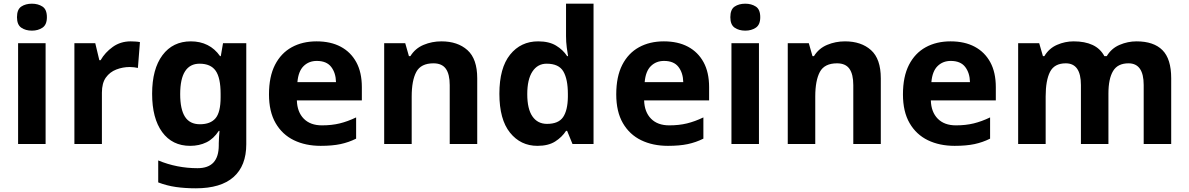

<svg xmlns="http://www.w3.org/2000/svg" viewBox="-20 -780 6439 1040"><path d="M227 -546V0H78V-546ZM153 -760Q186 -760 210 -744.5Q234 -729 234 -686.8Q234 -646 210 -630Q186 -614 153 -614Q118.7 -614 95.4 -630Q72 -646 72 -686.8Q72 -729 95.4 -744.5Q118.7 -760 153 -760Z M688 -556Q699 -556 714 -555Q729 -554 738 -552L727 -412Q720 -414 706.5 -415.5Q693 -417 683 -417Q645 -417 610 -403.5Q575 -390 553.5 -360Q532 -330 532 -278V0H383V-546H496L518 -454H525Q549 -496 591 -526Q633 -556 688 -556Z M1014 -556Q1064 -556 1104 -536Q1144 -516 1172 -476H1176L1188 -546H1314V1Q1314 118 1245 179Q1176 240 1041 240Q983 240 933.5 233Q884 226 837 208V89Q938 131 1050 131Q1108 131 1136.5 100Q1165 69 1165 7V-4Q1165 -21 1166.5 -39Q1168 -57 1169 -71H1165Q1137 -28 1098 -9Q1059 10 1010 10Q913 10 858.5 -64.5Q804 -139 804 -272Q804 -406 860 -481Q916 -556 1014 -556ZM1061 -435Q1009 -435 982.5 -394Q956 -353 956 -270Q956 -188 982 -147.5Q1008 -107 1063 -107Q1120 -107 1147.5 -139.5Q1175 -172 1175 -253V-271Q1175 -359 1148 -397Q1121 -435 1061 -435Z M1695 -556Q1771 -556 1825.5 -527Q1880 -498 1910 -443Q1940 -388 1940 -308V-236H1588Q1590 -173 1625.5 -137Q1661 -101 1724 -101Q1777 -101 1820 -111.5Q1863 -122 1909 -144V-29Q1869 -9 1824.5 0.5Q1780 10 1717 10Q1635 10 1572 -20.5Q1509 -51 1473 -113Q1437 -175 1437 -269Q1437 -365 1469.5 -428.5Q1502 -492 1560 -524Q1618 -556 1695 -556ZM1696 -450Q1653 -450 1624.5 -422Q1596 -394 1591 -335H1800Q1799 -385 1774 -417.5Q1749 -450 1696 -450Z M2371 -556Q2459 -556 2512 -508.5Q2565 -461 2565 -356V0H2416V-319Q2416 -378 2395 -407.5Q2374 -437 2328 -437Q2260 -437 2235 -390.5Q2210 -344 2210 -257V0H2061V-546H2175L2195 -476H2203Q2229 -518 2274.5 -537Q2320 -556 2371 -556Z M2891 10Q2800 10 2742.5 -61.5Q2685 -133 2685 -272Q2685 -412 2743 -484Q2801 -556 2895 -556Q2954 -556 2992 -533Q3030 -510 3052 -476H3057Q3054 -492 3050 -522.5Q3046 -553 3046 -585V-760H3195V0H3081L3052 -71H3046Q3024 -37 2987 -13.5Q2950 10 2891 10ZM2943 -109Q3005 -109 3030 -145.5Q3055 -182 3056 -255V-271Q3056 -351 3031.5 -393Q3007 -435 2941 -435Q2892 -435 2864 -392.5Q2836 -350 2836 -270Q2836 -190 2864 -149.5Q2892 -109 2943 -109Z M3576 -556Q3652 -556 3706.5 -527Q3761 -498 3791 -443Q3821 -388 3821 -308V-236H3469Q3471 -173 3506.5 -137Q3542 -101 3605 -101Q3658 -101 3701 -111.5Q3744 -122 3790 -144V-29Q3750 -9 3705.5 0.5Q3661 10 3598 10Q3516 10 3453 -20.5Q3390 -51 3354 -113Q3318 -175 3318 -269Q3318 -365 3350.5 -428.5Q3383 -492 3441 -524Q3499 -556 3576 -556ZM3577 -450Q3534 -450 3505.5 -422Q3477 -394 3472 -335H3681Q3680 -385 3655 -417.5Q3630 -450 3577 -450Z M4091 -546V0H3942V-546ZM4017 -760Q4050 -760 4074 -744.5Q4098 -729 4098 -686.8Q4098 -646 4074 -630Q4050 -614 4017 -614Q3982.7 -614 3959.4 -630Q3936 -646 3936 -686.8Q3936 -729 3959.4 -744.5Q3982.7 -760 4017 -760Z M4557 -556Q4645 -556 4698 -508.5Q4751 -461 4751 -356V0H4602V-319Q4602 -378 4581 -407.5Q4560 -437 4514 -437Q4446 -437 4421 -390.5Q4396 -344 4396 -257V0H4247V-546H4361L4381 -476H4389Q4415 -518 4460.5 -537Q4506 -556 4557 -556Z M5129 -556Q5205 -556 5259.5 -527Q5314 -498 5344 -443Q5374 -388 5374 -308V-236H5022Q5024 -173 5059.5 -137Q5095 -101 5158 -101Q5211 -101 5254 -111.5Q5297 -122 5343 -144V-29Q5303 -9 5258.5 0.5Q5214 10 5151 10Q5069 10 5006 -20.5Q4943 -51 4907 -113Q4871 -175 4871 -269Q4871 -365 4903.5 -428.5Q4936 -492 4994 -524Q5052 -556 5129 -556ZM5130 -450Q5087 -450 5058.5 -422Q5030 -394 5025 -335H5234Q5233 -385 5208 -417.5Q5183 -450 5130 -450Z M6136 -556Q6229 -556 6276.5 -508.5Q6324 -461 6324 -356V0H6175V-319.4Q6175 -437 6092.8 -437Q6034 -437 6009 -395Q5984 -353 5984 -273.5V0H5835V-319.4Q5835 -437 5753 -437Q5691.3 -437 5667.6 -390.7Q5644 -344.4 5644 -257.4V0H5495V-546H5609L5629.2 -476H5637Q5662 -518 5705.5 -537Q5749 -556 5795.7 -556Q5856 -556 5898 -536.5Q5940 -517 5962 -476H5975Q6000 -518 6044.5 -537Q6089 -556 6136 -556Z"/></svg>

Font: Noto Sans New Tai Lue
Style: Regular
Weight: 400
Designer: Monotype Design Team
Foundry: Monotype Imaging Inc.
Version: Version 2.003